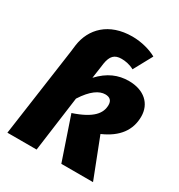

<svg xmlns="http://www.w3.org/2000/svg" viewBox="-179 -881 934 1002"><g transform="rotate(30 288.0 -380.5)"><path d="M576 -422C576 -499 520 -551 428 -551C365 -551 308 -528 254 -470L263 -532L267 -562C275 -612 295 -632 337 -632C358 -632 386 -628 413 -613L474 -725C439 -745 384 -761 328 -761C187 -761 108 -679 93 -573L88 -532L13 0H189L234 -333C278 -402 320 -429 356 -429C383 -429 398 -416 398 -389C398 -339 365 -294 251 -256L338 0H529L437 -237C531 -278 576 -340 576 -422Z"/></g></svg>

Font: Fira Sans ExtraBold
Style: Italic
Weight: 800
Italic angle: -8°
Designer: bBox Type GmbH & Carrois Corporate GbR & Edenspiekermann AG
Foundry: bBox Type GmbH & Carrois Corporate GbR & Edenspiekermann AG
Version: Version 4.301;PS 004.301;hotconv 1.0.88;makeotf.lib2.5.64775